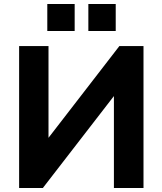

<svg xmlns="http://www.w3.org/2000/svg" viewBox="-20 -934 807 954"><path d="M75 0V-705H221V-226H203L573 -705H693V0H546V-480H564L193 0ZM419 -780V-914H555V-780ZM215 -780V-914H351V-780Z"/></svg>

Font: Nunito Sans 11pt ExtraBold
Style: Regular
Weight: 800
Version: Version 3.101;gftools[0.9.27]